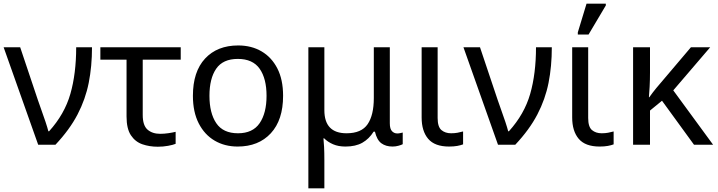

<svg xmlns="http://www.w3.org/2000/svg" viewBox="-20 -796 3951 1056"><path d="M190 0 0 -536H91L188 -247Q196 -223 208 -190Q220 -157 230.5 -125.5Q241 -94 246 -74H250Q335 -168 367 -279.5Q399 -391 399 -536H486Q486 -431 468 -340.5Q450 -250 406.5 -166.5Q363 -83 285 0Z M848 11Q802 11 763 -2.5Q724 -16 700 -52Q676 -88 676 -155V-468H532V-536H974V-468H765V-164Q765 -106 791.5 -83Q818 -60 861 -60Q883 -60 906.5 -63.5Q930 -67 946 -71V-5Q932 1 904.5 6Q877 11 848 11Z M1537 -269Q1537 -136 1469.5 -63Q1402 10 1287 10Q1216 10 1160.5 -22.5Q1105 -55 1073 -117.5Q1041 -180 1041 -269Q1041 -402 1108 -474Q1175 -546 1290 -546Q1363 -546 1418.5 -513.5Q1474 -481 1505.5 -419.5Q1537 -358 1537 -269ZM1132 -269Q1132 -174 1169.5 -118.5Q1207 -63 1289 -63Q1370 -63 1408 -118.5Q1446 -174 1446 -269Q1446 -364 1408 -418Q1370 -472 1288 -472Q1206 -472 1169 -418Q1132 -364 1132 -269Z M1676 240V-536H1764V-190Q1764 -63 1886 -63Q1968 -63 2002 -113Q2036 -163 2036 -257V-536H2124V-118Q2124 -87 2136 -74.5Q2148 -62 2165 -62Q2173 -62 2182 -64Q2191 -66 2195 -67V-3Q2188 1 2172 5.5Q2156 10 2139 10Q2102 10 2077.5 -8Q2053 -26 2042 -72H2035Q2010 -32 1973 -11Q1936 10 1880 10Q1841 10 1812 -2.5Q1783 -15 1763 -35H1759Q1761 -17 1762.5 13Q1764 43 1764 84V240Z M2450 10Q2371 10 2335 -32.5Q2299 -75 2299 -150V-536H2387V-147Q2387 -98 2408 -80.5Q2429 -63 2461 -63Q2481 -63 2496.5 -66Q2512 -69 2527 -73V-2Q2514 3 2495 6.5Q2476 10 2450 10Z M2719 0 2529 -536H2620L2717 -247Q2725 -223 2737 -190Q2749 -157 2759.5 -125.5Q2770 -94 2775 -74H2779Q2864 -168 2896 -279.5Q2928 -391 2928 -536H3015Q3015 -431 2997 -340.5Q2979 -250 2935.5 -166.5Q2892 -83 2814 0Z M3278 10Q3199 10 3163 -32.5Q3127 -75 3127 -150V-536H3215V-147Q3215 -98 3236 -80.5Q3257 -63 3289 -63Q3309 -63 3324.5 -66Q3340 -69 3355 -73V-2Q3342 3 3323 6.5Q3304 10 3278 10ZM3158 -606V-618L3206 -776H3312V-766L3217 -606Z M3886 -536 3683 -299 3902 0H3797L3621 -242L3555 -188V0H3462V-536H3555V-397Q3555 -357 3553 -319Q3551 -281 3549 -261H3551Q3560 -274 3570.5 -287.5Q3581 -301 3590 -312L3780 -536Z"/></svg>

Font: Go Noto Kurrent-Regular
Style: Regular
Weight: 400
Designer: Monotype Design Team
Foundry: Monotype Imaging Inc.
Version: Version 2.012; ttfautohint (v1.8.4.7-5d5b)